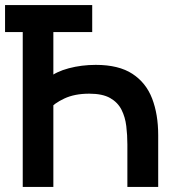

<svg xmlns="http://www.w3.org/2000/svg" viewBox="-20 -740 716 760"><path d="M0 -613V-720H345V-613ZM191.2 -720V-400L171.8 -431.2Q201.4 -456.2 252 -469.7Q302.7 -483.2 359.2 -483.2Q450.1 -483.2 504.2 -447.7Q558.4 -412.2 582.3 -349.6Q606.2 -287 606.2 -205.2V0H484.2V-168Q484.2 -205 479.9 -240.7Q475.7 -276.4 461 -305.5Q446.3 -334.7 416.1 -351.9Q385.8 -369.2 333.3 -369.2Q275.1 -369.2 234.4 -349.9Q193.8 -330.7 176 -308.2L191.2 -368.7V0H70V-720Z"/></svg>

Font: Manrope ExtraLight
Style: Regular
Weight: 200
Designer: Mikhail Sharanda
Foundry: Mikhail Sharanda
Version: Version 4.505